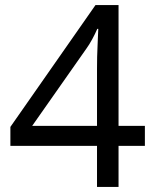

<svg xmlns="http://www.w3.org/2000/svg" viewBox="-20 -738 612 758"><path d="M552 -162H448V0H363V-162H21V-237L357 -718H448V-241H552ZM363 -466Q363 -492 363.5 -513.5Q364 -535 365 -554Q366 -573 366.5 -590.5Q367 -608 368 -624H364Q356 -605 344 -583Q332 -561 321 -546L107 -241H363Z"/></svg>

Font: Noto Sans Hebrew
Style: Regular
Weight: 400
Designer: Monotype Design Team
Foundry: Monotype Imaging Inc.
Version: Version 2.003;January 10, 2023;FontCreator 14.0.0.2877 64-bi